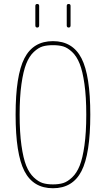

<svg xmlns="http://www.w3.org/2000/svg" viewBox="-20 -950 540 979"><path d="M302.2 -713.4Q280.3 -719.7 250 -719.7Q219.7 -719.7 197.8 -713.4Q175.8 -707 152.3 -685.1Q128.9 -663.1 113.8 -625Q98.6 -586.9 89.4 -521.5Q80.1 -456.1 80.1 -365.2Q80.1 -274.4 89.4 -208.5Q98.6 -142.6 113.8 -105Q128.9 -67.4 152.3 -45.4Q175.8 -23.4 197.8 -16.6Q219.7 -9.8 250 -9.8Q280.3 -9.8 302.2 -16.6Q324.2 -23.4 347.7 -45.4Q371.1 -67.4 386.2 -105Q401.4 -142.6 410.6 -208.5Q419.9 -274.4 419.9 -365.2Q419.9 -456.1 410.6 -521.5Q401.4 -586.9 386.2 -625Q371.1 -663.1 347.7 -685.1Q324.2 -707 302.2 -713.4ZM395.5 -77.6Q350.6 9.8 250 9.8Q149.4 9.8 104.5 -77.6Q59.6 -165 59.6 -365.2Q59.6 -565.4 104.5 -652.8Q149.4 -740.2 250 -740.2Q350.6 -740.2 395.5 -652.8Q440.4 -565.4 440.4 -365.2Q440.4 -165 395.5 -77.6ZM320.3 -820.3V-919.9Q320.3 -929.7 330.1 -929.7Q339.8 -929.7 339.8 -919.9V-820.3Q339.8 -809.6 330.1 -809.6Q320.3 -809.6 320.3 -820.3ZM160.2 -820.3V-919.9Q160.2 -929.7 169.9 -929.7Q179.7 -929.7 179.7 -919.9V-820.3Q179.7 -809.6 169.9 -809.6Q160.2 -809.6 160.2 -820.3Z"/></svg>

Font: Rounded Mgen+ 1mn thin
Style: Regular
Weight: 100
Designer: [Source Han Sans]
Ryoko NISHIZUKA  (kana & ideographs); Paul D. Hunt (Latin, Greek & Cyrillic); Wenlong ZHANG  (bopomofo
Version: Version 1.059.20150602